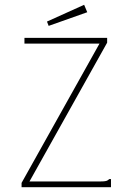

<svg xmlns="http://www.w3.org/2000/svg" viewBox="-20 -781 540 801"><path d="M70 -18 395 -599H82V-623H427V-603L103 -24H399Q416 -24 423 -26Q430 -28 436 -34H443V0H70ZM183 -673 176 -691 331 -761 344 -730Z"/></svg>

Font: Inconsolata ExtraLight
Style: Regular
Weight: 200
Monospace: yes
Designer: Raph Levien, Cyreal, Brenton Simpson
Foundry: Raph Levien, Cyreal, Google
Version: Version 3.001; ttfautohint (v1.8.2.53-6de2)